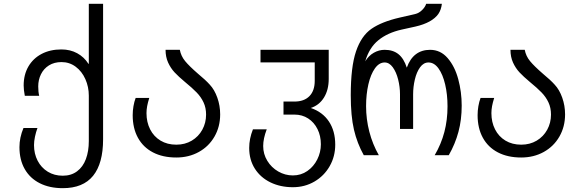

<svg xmlns="http://www.w3.org/2000/svg" viewBox="-20 -810 3040 1002"><path d="M81.5 -42Q81.5 -92 102.5 -142H175.5Q167.5 -120.5 162.5 -96.5Q157.5 -72.5 157.5 -53Q157.5 -7.5 176.5 29Q195.5 65.5 229.5 86.2Q263.5 107 307.5 107Q351.5 107 382.2 84Q413 61 428.2 20.2Q443.5 -20.5 443.5 -74V-311Q443.5 -356.5 425.5 -397Q407.5 -437.5 375 -461.8Q342.5 -486 301 -486Q263 -486 235.5 -468.8Q208 -451.5 193.8 -422.5Q179.5 -393.5 179.5 -359Q179.5 -330.5 184.5 -310H109.5Q103.5 -341 103.5 -364Q103.5 -420.5 128.2 -463Q153 -505.5 197.5 -528.8Q242 -552 300.5 -552Q346.5 -552 382.8 -532.2Q419 -512.5 441.5 -477H443.5V-790H518V-83Q518 43 465.8 107.5Q413.5 172 307.5 172Q238.5 172 187.5 146.2Q136.5 120.5 109 72.2Q81.5 24 81.5 -42Z M672.5 -209Q672.5 -232 676.5 -255.8Q680.5 -279.5 688 -299H759Q751.5 -275 748 -256.2Q744.5 -237.5 744.5 -219.5Q744.5 -172.5 763.5 -135Q782.5 -97.5 817.8 -76.2Q853 -55 900 -55Q945.5 -55 980.8 -76Q1016 -97 1035.8 -133Q1055.5 -169 1055.5 -212Q1055.5 -247.5 1042.2 -275.8Q1029 -304 1006.2 -327.5Q983.5 -351 945 -382.5Q912 -410 891.2 -432.2Q870.5 -454.5 857.2 -483.8Q844 -513 844 -550H918.5Q924.5 -517.5 946.2 -491Q968 -464.5 1013 -425.5Q1053 -392.5 1074.5 -368.5Q1099.5 -342 1114.2 -300.2Q1129 -258.5 1129 -213Q1129 -149 1099.5 -97.5Q1070 -46 1017.8 -17Q965.5 12 900 12Q829.5 12 778.2 -14.8Q727 -41.5 699.8 -91.2Q672.5 -141 672.5 -209Z M1280.5 -38Q1280.5 -86 1300 -135H1372Q1353.5 -86.5 1353.5 -48Q1353.5 -6 1375 29.2Q1396.5 64.5 1432.2 85Q1468 105.5 1508.5 105.5Q1550.5 105.5 1583.8 82.5Q1617 59.5 1635.8 22Q1654.5 -15.5 1654.5 -57Q1654.5 -101 1637 -136.2Q1619.5 -171.5 1588.2 -191.8Q1557 -212 1516.5 -212H1459.5V-280H1516.5Q1567 -280 1594.8 -308.2Q1622.5 -336.5 1622.5 -388V-484.5H1339.5V-550H1695.5V-398Q1695.5 -341 1670.8 -301Q1646 -261 1602 -246.5Q1663.5 -225.5 1696.5 -176Q1729.5 -126.5 1729.5 -55Q1729.5 6.5 1700.5 57.2Q1671.5 108 1621 137.5Q1570.5 167 1508.5 167Q1443.5 167 1391.8 142Q1340 117 1310.2 70.5Q1280.5 24 1280.5 -38Z M1810.5 -313Q1810.5 -461 1838 -542Q1865.5 -623 1918.8 -659.8Q1972 -696.5 2065 -718L2147.5 -737Q2166.5 -741.5 2182.8 -757.5Q2199 -773.5 2204 -790H2286Q2282.5 -759 2267.5 -737Q2252 -715 2222 -698.2Q2192 -681.5 2148.5 -671.5L2076 -655.5Q2002.5 -639 1954.8 -600.2Q1907 -561.5 1886 -490Q1903.5 -519 1930.5 -534.5Q1957.5 -550 1987.5 -550Q2031 -550 2059.2 -527.5Q2087.5 -505 2103 -457Q2119.5 -503.5 2150.2 -526.8Q2181 -550 2224.5 -550Q2279 -550 2316.2 -506.8Q2353.5 -463.5 2371.5 -396.8Q2389.5 -330 2389.5 -259Q2389.5 -185 2372.5 -121.8Q2355.5 -58.5 2322 0H2248.5Q2282.5 -58 2299 -121Q2315.5 -184 2315.5 -255Q2315.5 -317 2303.2 -369.2Q2291 -421.5 2268.5 -452.8Q2246 -484 2216 -484Q2190.5 -484 2172.2 -458.8Q2154 -433.5 2145 -395Q2136 -356.5 2136 -318V-137H2067.5V-318Q2067.5 -356.5 2057.8 -395.2Q2048 -434 2029.8 -459Q2011.5 -484 1987.5 -484Q1958.5 -484 1936.5 -453Q1914.5 -422 1902.5 -370Q1890.5 -318 1890.5 -256Q1890.5 -188 1907.5 -122.5Q1924.5 -57 1957 0H1878.5Q1844 -61.5 1827.2 -133.2Q1810.5 -205 1810.5 -313Z M2472.5 -209Q2472.5 -232 2476.5 -255.8Q2480.5 -279.5 2488 -299H2559Q2551.5 -275 2548 -256.2Q2544.5 -237.5 2544.5 -219.5Q2544.5 -172.5 2563.5 -135Q2582.5 -97.5 2617.8 -76.2Q2653 -55 2700 -55Q2745.5 -55 2780.8 -76Q2816 -97 2835.8 -133Q2855.5 -169 2855.5 -212Q2855.5 -247.5 2842.2 -275.8Q2829 -304 2806.2 -327.5Q2783.5 -351 2745 -382.5Q2712 -410 2691.2 -432.2Q2670.5 -454.5 2657.2 -483.8Q2644 -513 2644 -550H2718.5Q2724.5 -517.5 2746.2 -491Q2768 -464.5 2813 -425.5Q2853 -392.5 2874.5 -368.5Q2899.5 -342 2914.2 -300.2Q2929 -258.5 2929 -213Q2929 -149 2899.5 -97.5Q2870 -46 2817.8 -17Q2765.5 12 2700 12Q2629.5 12 2578.2 -14.8Q2527 -41.5 2499.8 -91.2Q2472.5 -141 2472.5 -209Z"/></svg>

Font: JuliaMono Light
Style: Regular
Weight: 300
Monospace: yes
Designer: cormullion
Foundry: corm
Version: Version 0.054; ttfautohint (v1.8.4)